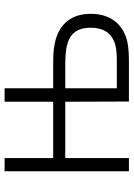

<svg xmlns="http://www.w3.org/2000/svg" viewBox="107 -687 580 834"><g transform="rotate(-90 397.0 -270.0)"><path d="M127.5 0V-276.5H372L373 0H543.5C562 0 600.5 0 632.5 -7C698 -21.5 754 -70 754 -166C754 -268.5 688.5 -311.5 618 -323.5C589 -329 558 -329 535.5 -329H430.5V-540H372V-329H127.5V-540H70V0ZM430.5 -276.5H536C550.5 -276.5 584 -276 611 -270.5C661.5 -260 693.5 -231 693.5 -166.5C693.5 -94.5 654.5 -69 619 -59C594 -52.5 564 -52.5 536 -52.5H430.5Z"/></g></svg>

Font: Hauora Light
Style: Regular
Weight: 300
Designer: Wayne Shih
Foundry: WCYS
Version: Version 1.001;hotconv 1.0.109;makeotfexe 2.5.65596